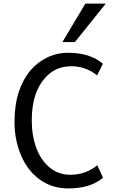

<svg xmlns="http://www.w3.org/2000/svg" viewBox="-20 -1033 640 1065"><path d="M60.5 0ZM550.8 -679.2 518.6 -615.2Q453.6 -665.5 377.9 -665.5Q302.2 -665.5 252.9 -623Q156.2 -540.5 156.2 -365.2Q156.2 -280.8 181.2 -212.9Q206.1 -145 255.1 -104.2Q304.2 -63.5 369.6 -63.5Q455.1 -63.5 519.5 -116.2L551.3 -47.4Q482.9 12.2 358.4 12.2Q269 12.2 200.9 -36.9Q132.8 -85.9 96.7 -171.6Q60.5 -257.3 60.5 -353.8Q60.5 -450.2 83.5 -520.8Q106.4 -591.3 146.2 -639.2Q186 -687 240.7 -713.6Q295.4 -740.2 358.4 -740.2Q480 -740.2 550.8 -679.2ZM326.2 -799.8 453.6 -1013.2H566.9L395.5 -799.8Z"/></svg>

Font: Oxygen Mono
Style: Regular
Weight: 400
Designer: Vernon Adams
Foundry: Vernon Adams
Version: Version 0.201; ttfautohint (v0.8) -r 50 -G 200 -x